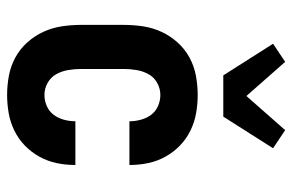

<svg xmlns="http://www.w3.org/2000/svg" viewBox="-161 -653 822 540"><g transform="rotate(90 250.0 -383.0)"><path d="M247 8Q220 8 193 3Q166 -2 142 -15Q118 -28 99.5 -48.5Q81 -69 69.5 -94Q58 -119 54 -146Q50 -173 50 -200V-320Q50 -347 54 -374Q58 -401 69.5 -426Q81 -451 99.5 -471.5Q118 -492 142 -505Q166 -518 193 -523Q220 -528 247 -528Q273 -528 298.5 -523.5Q324 -519 347.5 -507.5Q371 -496 389.5 -478Q408 -460 420.5 -437.5Q433 -415 438.5 -389.5Q444 -364 444 -338V-336H321V-337Q321 -353 316.5 -369Q312 -385 302.5 -397.5Q293 -410 278 -416.5Q263 -423 247 -423Q229 -423 213 -414Q197 -405 188.5 -389.5Q180 -374 177 -356Q174 -338 174 -320V-200Q174 -182 177 -164Q180 -146 188.5 -130.5Q197 -115 213 -106Q229 -97 247 -97Q263 -97 278 -103.5Q293 -110 302.5 -122.5Q312 -135 316.5 -151Q321 -167 321 -183V-184H444V-182Q444 -156 438.5 -130.5Q433 -105 420.5 -82.5Q408 -60 389.5 -42Q371 -24 347.5 -12.5Q324 -1 298.5 3.5Q273 8 247 8ZM192 -600 103 -740 154 -774 250 -665 346 -774 397 -740 308 -600Z"/></g></svg>

Font: Iosevka SS18 Extrabold
Style: Regular
Weight: 800
Monospace: yes
Designer: Belleve Invis
Foundry: Belleve Invis
Version: Version 25.1.1; ttfautohint (v1.8.4)